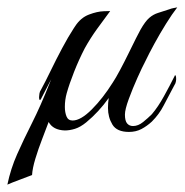

<svg xmlns="http://www.w3.org/2000/svg" viewBox="-69 -351 501 521"><path d="M-49 150Q-40 107 -22.5 67.5Q-5 28 18 -17.5Q41 -63 66 -126L70 -136L43 -84Q42 -80 39 -80Q37 -80 37 -87Q37 -91 38 -97Q39 -103 42 -107Q54 -129 68.5 -159Q83 -189 99.5 -220Q116 -251 131 -274L135 -280Q150 -303 172.5 -311.5Q195 -320 212.5 -320.5Q230 -321 230 -321Q212 -297 194 -272Q176 -247 161 -220Q145 -189 132 -156Q119 -123 112 -98Q107 -80 107 -61Q107 -46 111.5 -35Q116 -24 128 -24Q150 -24 180 -54Q210 -84 237 -127Q245 -139 256.5 -160.5Q268 -182 279.5 -205.5Q291 -229 300 -247Q309 -265 312 -270Q325 -293 336 -302.5Q347 -312 360 -316Q373 -320 391 -326Q396 -328 401.5 -329Q407 -330 412 -331Q398 -313 381.5 -286.5Q365 -260 350 -232.5Q335 -205 325 -184Q317 -169 304 -140Q291 -111 280.5 -82.5Q270 -54 270 -40Q270 -23 276 -16Q282 -9 292 -9Q306 -9 319.5 -20Q333 -31 343 -41Q360 -61 376 -90Q392 -119 405 -145Q405 -146 405.5 -146.5Q406 -147 406 -147Q409 -147 409 -136Q409 -131 407 -125L399 -110Q387 -88 375 -64.5Q363 -41 343 -21Q330 -9 315 -1Q300 7 281 7Q248 7 236 -13Q224 -33 224 -58Q224 -65 224.5 -71.5Q225 -78 226 -85Q199 -47 165 -19Q149 -6 134.5 -1.5Q120 3 107 3Q75 2 63 -20Q56 -1 45.5 26Q35 53 27 79.5Q19 106 18 124Q8 128 -15 136.5Q-38 145 -49 150Z"/></svg>

Font: MonteCarlo
Style: Regular
Weight: 400
Designer: Robert E. Leuschke
Foundry: Robert E. Leuschke
Version: Version 1.010; ttfautohint (v1.8.3)